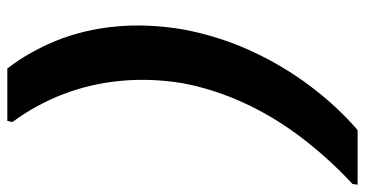

<svg xmlns="http://www.w3.org/2000/svg" viewBox="-256 -595 996 524"><g transform="rotate(90 242.0 -333.0)"><path d="M167 145Q122 87 91.5 12.5Q61 -62 52.5 -149.5Q44 -237 60 -333Q78 -430 117.5 -517Q157 -604 213 -679Q269 -754 335 -811H484L482 -797Q412 -732 355 -657Q298 -582 260.5 -500Q223 -418 207 -333Q193 -248 200.5 -166Q208 -84 236.5 -9Q265 66 313 131L310 145Z"/></g></svg>

Font: DM Sans 9pt Black
Style: Italic
Weight: 900
Italic angle: -10°
Version: Version 4.004;gftools[0.9.30]